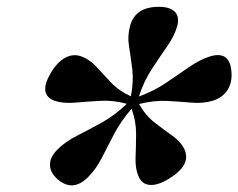

<svg xmlns="http://www.w3.org/2000/svg" viewBox="-20 -795 700 564"><path d="M239 -275Q193.5 -229 148 -269.5Q127 -288.5 126.8 -311Q126.5 -333.5 149 -356Q172 -379 206 -396.2Q240 -413.5 278.2 -434.5Q316.5 -455.5 352.5 -490Q313.5 -501 274.2 -498.8Q235 -496.5 200.2 -493.5Q165.5 -490.5 140.5 -499Q91 -517 130 -582Q148 -612.5 171.2 -625.2Q194.5 -638 218.5 -629.5Q243.5 -620.5 263.2 -598.8Q283 -577 306.2 -552.5Q329.5 -528 364.5 -512Q373 -556 368.5 -592Q364 -628 359 -659Q354 -690 362 -718.5Q377 -775 446.5 -775Q479 -775 493.5 -760.5Q508 -746 500.5 -718Q492.5 -689.5 471 -658.8Q449.5 -628 425.8 -591.8Q402 -555.5 388 -511.5Q432 -527.5 468.2 -552Q504.5 -576.5 536.2 -598.5Q568 -620.5 597.5 -629.5Q656.5 -647 660 -581.5Q662 -551.5 647.8 -529.8Q633.5 -508 605 -499Q575.5 -490.5 542.2 -493.5Q509 -496.5 471 -498.5Q433 -500.5 388.5 -489.5Q407.5 -455.5 434.8 -434.5Q462 -413.5 486.5 -396.2Q511 -379 522 -356Q542.5 -310 475.5 -269.5Q444.5 -250.5 421.2 -251.8Q398 -253 388 -275Q377 -298.5 378.2 -331Q379.5 -363.5 379.8 -401Q380 -438.5 366.5 -475.5Q334.5 -438.5 315 -401Q295.5 -363.5 278.8 -330.8Q262 -298 239 -275Z"/></svg>

Font: Fraunces 9pt Soft SemiBold
Style: Italic
Weight: 600
Italic angle: -16°
Version: Version 1.000;[b76b70a41]